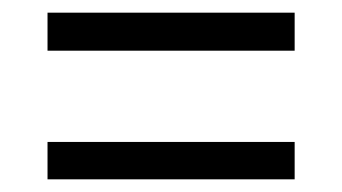

<svg xmlns="http://www.w3.org/2000/svg" viewBox="-20 -443 540 303"><path d="M55 -363V-423H445V-363ZM55 -160V-219H445V-160Z"/></svg>

Font: DM Sans Light
Style: Regular
Weight: 300
Designer: Colophon Foundry, Jonny Pinhorn
Foundry: Colophon Foundry
Version: Version 4.004; ttfautohint (v1.8.4.7-5d5b)